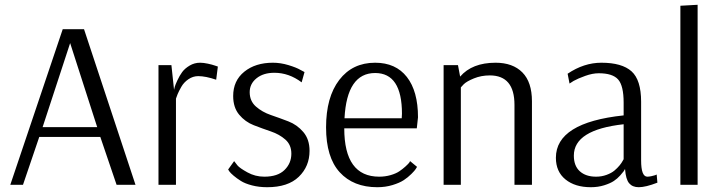

<svg xmlns="http://www.w3.org/2000/svg" viewBox="-20 -772 3010 802"><path d="M23 0 242 -650H331L546 0H467L399 -200H144L76 0ZM158 -241H386L273 -592Z M642 0V-500H696L707 -397Q708 -402 710 -409.5Q712 -417 721 -436.5Q730 -456 741 -471Q752 -486 772 -498Q792 -510 816 -510Q830 -510 848.5 -506Q867 -502 878 -498L890 -494L883 -439Q839 -454 808 -454Q786 -454 767 -441Q748 -428 737.5 -409.5Q727 -391 722 -379Q717 -367 715 -360V0Z M1096 10Q1062 10 1033 2.5Q1004 -5 986.5 -16Q969 -27 956 -38Q943 -49 938 -56L933 -64L958 -99Q963 -92 972 -81Q981 -70 1013.5 -52Q1046 -34 1084 -34Q1140 -34 1168.5 -62Q1197 -90 1197 -130Q1197 -167 1172 -189Q1147 -211 1111.5 -223Q1076 -235 1040 -249Q1004 -263 979 -293Q954 -323 954 -371Q954 -435 1000.5 -472.5Q1047 -510 1120 -510Q1152 -510 1185 -500Q1218 -490 1235 -480L1252 -471L1240 -428Q1187 -468 1126 -468Q1080 -468 1051.5 -445Q1023 -422 1023 -387Q1023 -350 1049 -327Q1075 -304 1111.5 -291.5Q1148 -279 1184.5 -265Q1221 -251 1247 -220.5Q1273 -190 1273 -142Q1273 -77 1228 -33.5Q1183 10 1096 10Z M1556 10Q1456 10 1399 -52.5Q1342 -115 1342 -240Q1342 -366 1397 -438Q1452 -510 1547 -510Q1633 -510 1679.5 -450.5Q1726 -391 1726 -282L1721 -236H1418Q1418 -34 1564 -34Q1589 -34 1611.5 -40.5Q1634 -47 1648 -56.5Q1662 -66 1673 -76Q1684 -86 1689 -92L1693 -99L1722 -75Q1720 -72 1716.5 -66Q1713 -60 1698.5 -45.5Q1684 -31 1666.5 -19.5Q1649 -8 1619.5 1Q1590 10 1556 10ZM1419 -278H1658Q1659 -288 1659 -297Q1659 -467 1547 -467Q1429 -467 1419 -278Z M1833 0V-500H1893L1902 -452Q1952 -510 2050 -510Q2122 -510 2162 -469.5Q2202 -429 2202 -349V0H2129V-334Q2129 -457 2026 -457Q1990 -457 1959.5 -444.5Q1929 -432 1917 -420L1905 -407V0Z M2448 10Q2382 10 2342 -22.5Q2302 -55 2302 -113Q2302 -260 2585 -290V-343Q2585 -414 2562 -440Q2539 -466 2481 -466Q2455 -466 2424.5 -455Q2394 -444 2376 -434L2359 -423L2351 -464Q2419 -510 2492 -510Q2578 -510 2618 -474Q2658 -438 2658 -347V-102Q2658 -34 2684 -34Q2691 -34 2700.5 -36Q2710 -38 2716 -40L2723 -43L2726 -9Q2677 10 2648 10Q2622 10 2608 -6.5Q2594 -23 2591 -65H2590Q2589 -62 2585.5 -57Q2582 -52 2570.5 -39Q2559 -26 2544 -16Q2529 -6 2503.5 2Q2478 10 2448 10ZM2470 -34Q2493 -34 2513.5 -41.5Q2534 -49 2546.5 -59.5Q2559 -70 2568 -81Q2577 -92 2581 -100L2585 -107V-253Q2377 -230 2377 -122Q2377 -79 2402 -56.5Q2427 -34 2470 -34Z M2822 0V-748L2894 -752V0Z"/></svg>

Font: Arsenal
Style: Regular
Weight: 400
Designer: Andrij Shevchenko
Foundry: Stairsfor
Version: Version 2.001;PS 002.001;hotconv 1.0.88;makeotf.lib2.5.64775